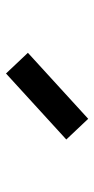

<svg xmlns="http://www.w3.org/2000/svg" viewBox="143 -1057 314 640"><g transform="rotate(-90 300.0 -737.0)"><path d="M224 -600 155 -673 375 -874 444 -801Z"/></g></svg>

Font: Victor Mono Thin
Style: Regular
Weight: 100
Monospace: yes
Designer: Rune Bjørnerås
Version: Version 1.561;gftools[0.9.30]